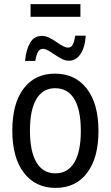

<svg xmlns="http://www.w3.org/2000/svg" viewBox="-20 -906 540 936"><path d="M40 -270Q40 -401 95 -474Q150 -547 248 -547Q347 -547 403.5 -473.5Q460 -400 460 -267Q460 -136 404.5 -63Q349 10 251 10Q153 10 96.5 -63.5Q40 -137 40 -270ZM374 -268Q374 -371 342 -423.5Q310 -476 249 -476Q189 -476 157.5 -423.5Q126 -371 126 -269Q126 -167 158 -114Q190 -61 250 -61Q310 -61 342 -113.5Q374 -166 374 -268ZM185 -731Q202 -731 218.5 -723Q235 -715 257 -700Q276 -687 288.5 -680.5Q301 -674 312 -674Q327 -674 334.5 -688Q342 -702 347 -732H398Q394 -674 372 -642Q350 -610 316 -610Q298 -610 281 -619Q264 -628 240 -644Q237 -646 225.5 -653.5Q214 -661 205 -664.5Q196 -668 190 -668Q174 -668 165.5 -653.5Q157 -639 152 -609H102Q107 -663 126.5 -697Q146 -731 185 -731ZM129 -886H372V-824H129Z"/></svg>

Font: Noto Sans Mono UI Cond
Style: Regular
Weight: 400
Width: 3
Monospace: yes
Designer: Monotype Design team
Foundry: Monotype Imaging Inc.
Version: Version 1.000